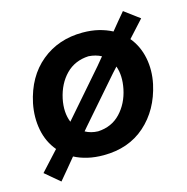

<svg xmlns="http://www.w3.org/2000/svg" viewBox="-96 -645 788 810"><g transform="rotate(-15 298.5 -240.0)"><path d="M74.5 73.5 10.5 19.5Q50 -23.5 88 -65Q53.5 -106 42.8 -161.2Q32 -216.5 44 -276.5Q67.5 -387.5 142.2 -449Q217 -510.5 322.5 -510.5Q360.5 -510.5 392.2 -502.8Q424 -495 450.5 -481Q465 -499 480 -517Q495 -535 511 -554L577.5 -504.5Q544 -468 511 -431.5Q544.5 -391 555.5 -336.5Q566.5 -282 554 -223Q530.5 -116 458 -51.8Q385.5 12.5 275.5 12.5Q238 12.5 206.2 5Q174.5 -2.5 149 -16Q130.5 6.5 112.2 28.5Q94 50.5 74.5 73.5ZM170 -263Q158 -205 176 -160.5L182.5 -168L347 -357Q361 -374 376.5 -392.5Q352.5 -405.5 321 -407.5Q261 -404.5 222.2 -365Q183.5 -325.5 170 -263ZM279 -91Q339 -94 377.2 -134.5Q415.5 -175 428 -235.5Q439.5 -292 424 -335Q414 -324 403 -312L237.5 -122Q231 -113.5 223.5 -105.5Q247.5 -92 279 -91Z"/></g></svg>

Font: Commissioner Loud SemiBold
Style: Italic
Weight: 600
Italic angle: -12°
Designer: Kostas Bartsokas
Foundry: Kostas Bartsokas
Version: Version 1.000; ttfautohint (v1.8.3)